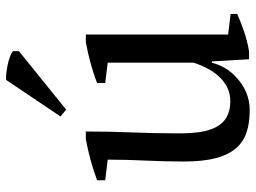

<svg xmlns="http://www.w3.org/2000/svg" viewBox="-122 -684 819 614"><g transform="rotate(-90 287.0 -377.5)"><path d="M221 -593 243 -575 430 -726V-745C422 -752 405 -758 386 -762C367 -766 349 -768 338 -767ZM77 -198C77 -115 92 -63 120 -31C148 1 189 12 242 12C282 12 316 -4 343 -28C370 -51 386 -81 393 -109H397L404 10H429C472 3 510 -11 549 -28V-49L483 -57V-512H458C415 -504 369 -492 328 -476V-450L393 -442V-167C370 -98 330 -50 270 -50C229 -50 203 -66 188 -94C172 -122 167 -164 167 -216C167 -265 168 -314 170 -363C172 -412 173 -462 173 -512H148C105 -504 60 -492 17 -476V-450L83 -442C83 -402 82 -362 80 -322C78 -281 77 -240 77 -198Z"/></g></svg>

Font: PT Serif
Style: Regular
Weight: 400
Designer: A.Korolkova, O.Umpeleva, V.Yefimov
Foundry: ParaType Ltd
Version: Version 1.000;PS 001.000;hotconv 1.0.88;makeotf.lib2.5.64775